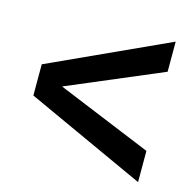

<svg xmlns="http://www.w3.org/2000/svg" viewBox="-86 -545 729 720"><g transform="rotate(15 279.0 -185.5)"><path d="M47 -124.7 510.2 87.4V-33.8L142.2 -185.3L510.2 -341.1V-458L47 -245.9Z"/></g></svg>

Font: PleaseOptimize
Style: Demi-Bold
Weight: 600
Version: Version 001.000